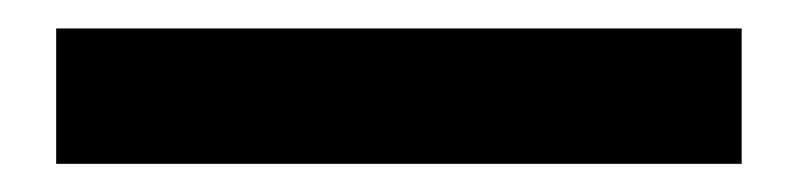

<svg xmlns="http://www.w3.org/2000/svg" viewBox="-20 -20 561 135"><path d="M501.5 0V95.2H19.5V0Z"/></svg>

Font: Proza Libre
Style: SemiBold
Weight: 600
Designer: Jasper de Waard
Foundry: Jasper de Waard
Version: Version 1.000; ttfautohint (v1.4.1.8-43bc) -l 8 -r 50 -G 200